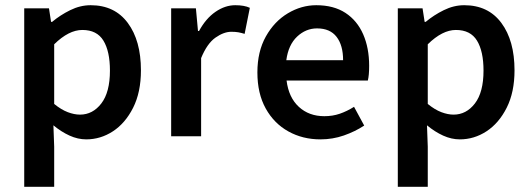

<svg xmlns="http://www.w3.org/2000/svg" viewBox="-20 -523 2038 737"><path d="M73 194V-491H168L176 -439H180Q211 -465 249.5 -484Q288 -503 328 -503Q420 -503 470.5 -435Q521 -367 521 -253Q521 -169 491 -109.5Q461 -50 413.5 -19Q366 12 311 12Q279 12 247 -2.5Q215 -17 185 -42L188 40V194ZM287 -83Q336 -83 369 -126Q402 -169 402 -252Q402 -326 377 -367Q352 -408 296 -408Q244 -408 188 -353V-124Q215 -102 240 -92.5Q265 -83 287 -83Z M637 0V-491H732L740 -404H744Q770 -452 807 -477.5Q844 -503 883 -503Q918 -503 939 -493L919 -393Q906 -397 895 -399Q884 -401 868 -401Q839 -401 807 -378.5Q775 -356 752 -300V0Z M1210 12Q1142 12 1087 -18.5Q1032 -49 1000 -106.5Q968 -164 968 -245Q968 -325 1000.5 -383Q1033 -441 1085 -472Q1137 -503 1194 -503Q1261 -503 1306 -473.5Q1351 -444 1374 -391.5Q1397 -339 1397 -270Q1397 -234 1392 -214H1080Q1088 -149 1127 -113Q1166 -77 1225 -77Q1257 -77 1284.5 -86.5Q1312 -96 1339 -113L1378 -41Q1343 -18 1300 -3Q1257 12 1210 12ZM1079 -292H1297Q1297 -349 1272 -381.5Q1247 -414 1197 -414Q1154 -414 1120.5 -382.5Q1087 -351 1079 -292Z M1507 194V-491H1602L1610 -439H1614Q1645 -465 1683.5 -484Q1722 -503 1762 -503Q1854 -503 1904.5 -435Q1955 -367 1955 -253Q1955 -169 1925 -109.5Q1895 -50 1847.5 -19Q1800 12 1745 12Q1713 12 1681 -2.5Q1649 -17 1619 -42L1622 40V194ZM1721 -83Q1770 -83 1803 -126Q1836 -169 1836 -252Q1836 -326 1811 -367Q1786 -408 1730 -408Q1678 -408 1622 -353V-124Q1649 -102 1674 -92.5Q1699 -83 1721 -83Z"/></svg>

Font: Source Sans Pro SemiBold
Style: Regular
Weight: 600
Designer: Paul D. Hunt
Foundry: Adobe Systems Incorporated
Version: Version 2.045;hotconv 1.0.109;makeotfexe 2.5.65596